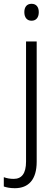

<svg xmlns="http://www.w3.org/2000/svg" viewBox="-56 -750 294 1010"><path d="M72 -686C72 -658 86 -641 110 -641C134 -641 148 -658 148 -686C148 -713 135 -730 110 -730C85 -730 72 -713 72 -686ZM22 240C94 240 137 195 137 101V-532H81V100C81 163 58 191 16 191C-3 191 -20 188 -36 182V231C-22 236 -3 240 22 240Z"/></svg>

Font: Noto Sans SemiCondensed Light
Style: Regular
Weight: 300
Width: 4
Designer: Monotype Design Team
Foundry: Monotype Imaging Inc.
Version: Version 2.013